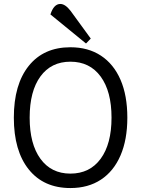

<svg xmlns="http://www.w3.org/2000/svg" viewBox="-20 -935 714 971"><path d="M336 16Q201 16 125.5 -78Q50 -172 50 -340Q50 -508 125.5 -602Q201 -696 336 -696Q426 -696 490.5 -653.5Q555 -611 589.5 -531.5Q624 -452 624 -340Q624 -229 589.5 -149Q555 -69 490.5 -26.5Q426 16 336 16ZM336 -57Q434 -57 489 -132Q544 -207 544 -340Q544 -473 489 -548Q434 -623 336 -623Q239 -623 184.5 -548.5Q130 -474 130 -340Q130 -207 184.5 -132Q239 -57 336 -57ZM415 -715 235 -862Q252 -915 285 -915Q310 -915 337 -880L439 -740Z"/></svg>

Font: Imprima
Style: Regular
Weight: 400
Designer: Eduardo Tunni
Foundry: Eduardo Tunni
Version: Version 1.002; ttfautohint (v1.8.4.7-5d5b);gftools[0.9.23]